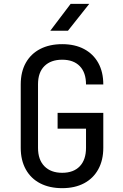

<svg xmlns="http://www.w3.org/2000/svg" viewBox="-20 -970 640 1000"><path d="M304 10Q238 10 189.5 -15Q141 -40 114.5 -87.5Q88 -135 88 -200V-530Q88 -596 114.5 -643Q141 -690 189.5 -715Q238 -740 304 -740Q370 -740 418 -714.5Q466 -689 492 -642Q518 -595 518 -530H428Q428 -592 395.5 -625.5Q363 -659 304 -659Q245 -659 211.5 -626Q178 -593 178 -531V-200Q178 -138 211.5 -104Q245 -70 304 -70Q363 -70 395.5 -104Q428 -138 428 -200V-300H280V-382H518V-200Q518 -136 492 -88.5Q466 -41 418 -15.5Q370 10 304 10ZM242 -810 348 -950H445L334 -810Z"/></svg>

Font: JetBrains Mono
Style: Regular
Weight: 400
Monospace: yes
Designer: Philipp Nurullin, Konstantin Bulenkov
Foundry: JetBrains
Version: Version 2.305